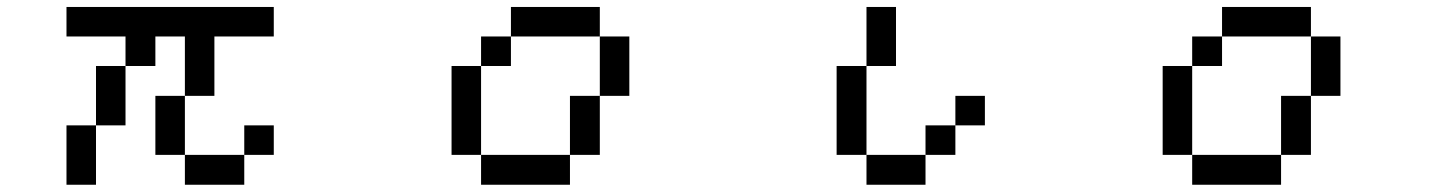

<svg xmlns="http://www.w3.org/2000/svg" viewBox="-20 -462 4040 540"><path d="M417 -26.4V-192.4H500V-26.4H667V-109.4H750V-26.4H667V57.6H500V-26.4ZM167 -359.4V-442.4H750V-359.4H583V-192.4H500V-359.4H417V-276.4H333V-109.4H250V-276.4H333V-359.4ZM167 57.6V-109.4H250V57.6Z M1250 -26.4V-276.4H1333V-359.4H1417V-442.4H1667V-359.4H1750V-192.4H1667V-359.4H1417V-276.4H1333V-26.4H1583V-192.4H1667V-26.4H1583V57.6H1333V-26.4Z M2333 -26.4V-276.4H2417V-442.4H2500V-276.4H2417V-26.4H2583V-109.4H2667V-192.4H2750V-109.4H2667V-26.4H2583V57.6H2417V-26.4Z M3250 -26.4V-276.4H3333V-359.4H3417V-442.4H3667V-359.4H3750V-192.4H3667V-359.4H3417V-276.4H3333V-26.4H3583V-192.4H3667V-26.4H3583V57.6H3333V-26.4Z"/></svg>

Font: KH Dot Kodenmachou 12
Style: Regular
Weight: 400
Designer: Original version for X68000 by Keitarou Hiraki (http://hp.vector.co.jp/authors/VA000874/) / TrueType conversion by Homem
Version: Version 1.00.20150527